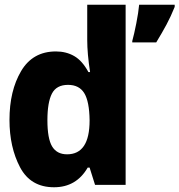

<svg xmlns="http://www.w3.org/2000/svg" viewBox="-20 -780 757 810"><path d="M208 10Q302 10 350 -73H358L381 0H510V-760H348V-611Q348 -554 360 -476H353Q327 -524 293 -543.5Q259 -563 216 -563Q118 -563 69 -480Q20 -397 20 -274Q20 -159 64.5 -74.5Q109 10 208 10ZM180 -273Q180 -348 199 -385Q218 -422 267 -422Q314 -422 335.5 -387Q357 -352 358 -272Q358 -129 263 -129Q220 -129 200 -162Q180 -195 180 -273ZM538 -601H639Q664 -642 682.5 -676.5Q701 -711 717 -751V-760H567Q564 -727 555 -681.5Q546 -636 538 -607Z"/></svg>

Font: Noto Sans Mono Extra
Style: Regular
Weight: 800
Designer: Monotype Design Team
Foundry: Monotype Imaging Inc.
Version: Version 1.900